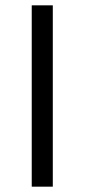

<svg xmlns="http://www.w3.org/2000/svg" viewBox="-20 -700 318 720"><path d="M99 0V-680H178V0Z"/></svg>

Font: Palanquin
Style: Regular
Weight: 400
Designer: Pria Ravichandran
Version: Version 1.0.4